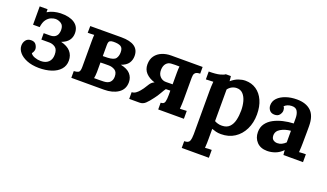

<svg xmlns="http://www.w3.org/2000/svg" viewBox="-73 -1002 2966 1742"><g transform="rotate(20 1410.5 -131.0)"><path d="M259 17Q190 16 141.5 -4Q93 -24 67.5 -55Q42 -86 42 -120Q42 -151 59.5 -173.5Q77 -196 111 -196Q144 -196 158.5 -174Q173 -152 173 -131Q173 -123 168.5 -110.5Q164 -98 155 -88Q166 -69 195 -58.5Q224 -48 254 -48Q301 -48 328 -73.5Q355 -99 355 -145Q355 -196 329 -214.5Q303 -233 271 -233H194V-295H252Q285 -295 302.5 -307Q320 -319 326.5 -337.5Q333 -356 333 -375Q333 -419 307 -436Q281 -453 252 -453Q233 -453 209 -443Q185 -433 166 -407.5Q147 -382 141 -334H77V-511H153V-482Q182 -500 214.5 -508Q247 -516 278 -517Q363 -519 412 -486.5Q461 -454 461 -391Q461 -351 439 -321.5Q417 -292 370 -275Q432 -260 463 -225Q494 -190 494 -138Q494 -88 463 -53Q432 -18 379 -0.5Q326 17 259 17Z M568 0V-65Q595 -66 611.5 -74.5Q628 -83 628 -126V-373Q628 -392 628.5 -409.5Q629 -427 630 -437Q618 -436 597 -435.5Q576 -435 568 -435L569 -500Q644 -500 719 -500.5Q794 -501 869 -501Q1040 -501 1040 -382Q1040 -342 1019.5 -312Q999 -282 950 -265Q1015 -252 1044 -219Q1073 -186 1073 -141Q1073 -72 1019.5 -36Q966 0 883 0ZM769 -283 816 -284Q876 -287 893 -310.5Q910 -334 910 -371Q910 -412 886.5 -425.5Q863 -439 815 -438Q796 -438 782.5 -430.5Q769 -423 769 -389ZM763 -68Q786 -68 813.5 -68Q841 -68 857 -69Q898 -71 916.5 -91.5Q935 -112 935 -144Q935 -189 908 -205.5Q881 -222 849 -222Q827 -222 806 -222Q785 -222 769 -221V-128Q769 -110 767 -95Q765 -80 763 -68Z M1127 0V-65Q1148 -65 1166 -78Q1184 -91 1198 -108Q1212 -125 1219 -135L1251 -185Q1258 -196 1268.5 -205Q1279 -214 1292 -219Q1237 -236 1206 -269Q1175 -302 1175 -351Q1175 -401 1199 -434Q1223 -467 1263 -483.5Q1303 -500 1351 -500H1654V-435Q1639 -435 1625 -431.5Q1611 -428 1602.5 -415.5Q1594 -403 1594 -374V-161Q1594 -147 1593 -121.5Q1592 -96 1590 -73L1655 -76V0H1407V-65Q1439 -65 1445.5 -89.5Q1452 -114 1452 -154V-198L1409 -197Q1397 -181 1378.5 -148Q1360 -115 1338 -87Q1307 -45 1283 -22.5Q1259 0 1227 0ZM1390 -258Q1406 -258 1421 -258.5Q1436 -259 1452 -259V-372Q1452 -408 1455 -432Q1434 -432 1414.5 -432.5Q1395 -433 1377 -431Q1347 -430 1328 -408Q1309 -386 1308 -347Q1307 -306 1331 -281.5Q1355 -257 1390 -258Z M1727 255V190Q1769 190 1778 165.5Q1787 141 1787 101V-322Q1787 -340 1788 -362.5Q1789 -385 1791 -407Q1775 -406 1753 -405.5Q1731 -405 1720 -404V-480Q1790 -480 1827 -490Q1864 -500 1874 -510H1923Q1925 -500 1926 -485.5Q1927 -471 1928 -462Q1963 -492 1997.5 -504Q2032 -516 2063 -516Q2123 -516 2168.5 -485Q2214 -454 2239.5 -397Q2265 -340 2265 -263Q2265 -183 2234 -119.5Q2203 -56 2147.5 -20Q2092 16 2017 16Q1990 16 1968.5 10.5Q1947 5 1928 -2V94Q1928 108 1927.5 133.5Q1927 159 1925 182Q1941 180 1960 179.5Q1979 179 1989 179V255ZM2001 -59Q2047 -60 2072.5 -86.5Q2098 -113 2108 -156Q2118 -199 2118 -248Q2118 -294 2107 -335Q2096 -376 2072 -401.5Q2048 -427 2009 -426Q1984 -425 1963 -413.5Q1942 -402 1928 -382V-77Q1939 -70 1959 -64Q1979 -58 2001 -59Z M2616 0Q2614 -14 2613.5 -23.5Q2613 -33 2612 -46Q2578 -12 2540 2Q2502 16 2463 16Q2399 16 2363 -22Q2327 -60 2327 -117Q2327 -165 2351.5 -199Q2376 -233 2416.5 -254.5Q2457 -276 2506.5 -287.5Q2556 -299 2606 -301V-353Q2606 -392 2590.5 -419Q2575 -446 2534 -444Q2492 -442 2466 -416Q2474 -407 2476 -396.5Q2478 -386 2478 -378Q2478 -358 2462 -336.5Q2446 -315 2411 -316Q2381 -317 2365 -337Q2349 -357 2349 -384Q2349 -424 2377.5 -453.5Q2406 -483 2454 -499.5Q2502 -516 2560 -516Q2648 -516 2696.5 -470.5Q2745 -425 2745 -325Q2745 -291 2745 -267Q2745 -243 2744.5 -219Q2744 -195 2744 -161Q2744 -147 2743 -121.5Q2742 -96 2740 -73Q2757 -75 2776 -75.5Q2795 -76 2805 -76V0ZM2605 -230Q2549 -225 2508.5 -201Q2468 -177 2469 -134Q2470 -106 2487 -94Q2504 -82 2526 -82Q2549 -82 2569 -92Q2589 -102 2605 -118Z"/></g></svg>

Font: Lora
Style: Bold
Weight: 700
Designer: Olga Karpushina, Alexei Vanyashin (Cyrillic)
Foundry: Cyreal
Version: Version 3.006; ttfautohint (v1.8.4.7-5d5b);gftools[0.9.30]